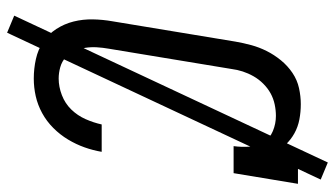

<svg xmlns="http://www.w3.org/2000/svg" viewBox="-221 -638 942 540"><g transform="rotate(90 250.0 -368.0)"><path d="M201 8Q173 8 146 2Q119 -4 97.5 -18.5Q76 -33 61.5 -55.5Q47 -78 40.5 -104Q34 -130 34.5 -158Q35 -186 40 -214L97 -559Q101 -582 107 -604Q113 -626 123.5 -647Q134 -668 149.5 -687Q165 -706 185 -719.5Q205 -733 228 -738Q251 -743 273 -743Q295 -743 316 -739Q337 -735 355 -725Q373 -715 387 -700Q401 -685 409 -667L421 -735H497L467 -554H391Q394 -576 392.5 -598.5Q391 -621 380 -638.5Q369 -656 348.5 -664.5Q328 -673 306 -673Q290 -673 273.5 -669.5Q257 -666 242.5 -658Q228 -650 215.5 -637.5Q203 -625 194.5 -610Q186 -595 181 -579.5Q176 -564 174 -548L117 -203Q114 -186 113 -169.5Q112 -153 114.5 -137Q117 -121 123.5 -106.5Q130 -92 141.5 -81.5Q153 -71 169 -66.5Q185 -62 201 -62Q224 -62 247.5 -71Q271 -80 288 -97.5Q305 -115 315 -137.5Q325 -160 330 -183H407Q403 -159 394.5 -135Q386 -111 372.5 -88.5Q359 -66 340 -47Q321 -28 298 -15.5Q275 -3 250.5 2.5Q226 8 201 8ZM72 83 24 63 437 -819 485 -799Z"/></g></svg>

Font: Iosevka Curly Slab Oblique
Style: Regular
Weight: 400
Italic angle: -9°
Monospace: yes
Designer: Belleve Invis
Foundry: Belleve Invis
Version: Version 11.1.0; ttfautohint (v1.8.3)